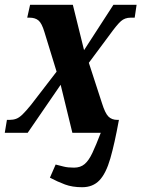

<svg xmlns="http://www.w3.org/2000/svg" viewBox="-36 -556 592 804"><path d="M308 228Q267 228 236 216.5Q205 205 173 188L197 133Q213 137 230.5 141.5Q248 146 274 146Q301 146 318.5 131Q336 116 351 84Q366 52 386 0H267L218 -201L80 0H-16L-7 -54H4Q19 -54 31.5 -58.5Q44 -63 58 -76.5Q72 -90 94 -117L201 -256L150 -422Q139 -459 125 -470.5Q111 -482 88 -482H78L90 -536H269L316 -346L439 -536H536L528 -482H511Q487 -482 470.5 -467.5Q454 -453 423 -410L336 -293L391 -124Q404 -82 418 -68Q432 -54 455 -54H462Q444 45 426 107.5Q408 170 380.5 199Q353 228 308 228Z"/></svg>

Font: Noto Serif ExtraCondensed ExtraBold
Style: Italic
Weight: 800
Width: 2
Italic angle: -12°
Designer: Monotype Design Team
Foundry: Monotype Imaging Inc.
Version: Version 2.013